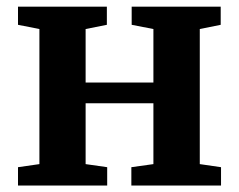

<svg xmlns="http://www.w3.org/2000/svg" viewBox="-20 -572 736 592"><path d="M35.5 0V-56.5L101.5 -66V-482.5L35.5 -495.5V-551.5H309.5V-495.5L244 -482.5V-317.5H453V-482.5L386 -495.5V-551.5H660.5V-495.5L596 -482.5V-66L661.5 -56.5V0H385V-56.5L453 -66V-253.5H244V-66L310.5 -56.5V0Z"/></svg>

Font: Merriweather 28pt
Style: Bold
Weight: 700
Version: Version 2.100